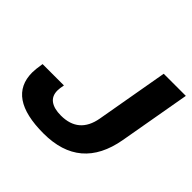

<svg xmlns="http://www.w3.org/2000/svg" viewBox="-171 -865 1055 1055"><g transform="rotate(45 356.5 -337.5)"><path d="M297.9 12.2Q17.1 12.2 17.1 -181.2Q17.1 -205.6 24.9 -253.9H190.9Q185.1 -225.1 185.1 -209Q185.1 -167 213.9 -146Q242.7 -125 295.9 -125Q434.1 -125 459 -264.2L533.2 -687H705.1L631.8 -270Q581.5 12.2 297.9 12.2Z"/></g></svg>

Font: Archivo Expanded
Style: Bold Italic
Weight: 700
Width: 7
Italic angle: -10°
Designer: Hector Gatti
Foundry: Omnibus-Type
Version: Version 2.001